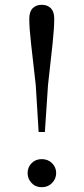

<svg xmlns="http://www.w3.org/2000/svg" viewBox="-20 -767 348 800"><path d="M154 13Q128 13 111.5 -4.5Q95 -22 95 -46Q95 -70 111.5 -87Q128 -104 154 -104Q180 -104 197 -87Q214 -70 214 -46Q214 -22 197 -4.5Q180 13 154 13ZM154 -747Q178 -747 192 -732.5Q206 -718 206 -689Q206 -650 199 -584.5Q192 -519 180 -412L167 -217H141L129 -412Q117 -519 109.5 -584.5Q102 -650 102 -689Q102 -718 116 -732.5Q130 -747 154 -747Z"/></svg>

Font: Noto Serif JP ExtraLight
Style: Regular
Weight: 400
Version: Version 2.003-H1;hotconv 1.1.1;makeotfexe 2.6.0